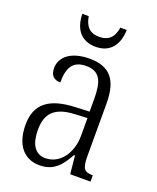

<svg xmlns="http://www.w3.org/2000/svg" viewBox="-138 -813 740 906"><g transform="rotate(20 231.5 -360.5)"><path d="M228 -606C303 -606 338 -658 340 -731H308C299 -676 271 -656 228 -656C185 -656 158 -677 149 -731H117C118 -657 154 -606 228 -606ZM170 10C245 10 277 -36 308 -91H313L322 0H424V-32H421C381 -32 369 -45 369 -110V-372C369 -495 321 -544 222 -544C132 -544 79 -503 79 -445C79 -409 97 -391 130 -391C130 -464 151 -506 219 -506C290 -506 307 -458 307 -372V-309L238 -306C107 -301 44 -253 44 -148C44 -41 98 10 170 10ZM185 -31C131 -31 107 -77 107 -145C107 -225 143 -270 248 -274L308 -277V-188C308 -101 258 -31 185 -31Z"/></g></svg>

Font: Noto Serif Sinhala Condensed Light
Style: Regular
Weight: 300
Width: 3
Designer: Jelle Bosma - Monotype Design Team
Foundry: Monotype Imaging Inc.
Version: Version 2.007